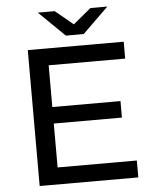

<svg xmlns="http://www.w3.org/2000/svg" viewBox="-59 -936 788 985"><g transform="rotate(-5 335.0 -443.5)"><path d="M105 0V-700H599V-613H205V-398H556V-313H205V-87H613V0ZM306 -757 173 -887H260L352 -811L444 -887H531L398 -757Z"/></g></svg>

Font: Montserrat Medium
Style: Regular
Weight: 500
Designer: Julieta Ulanovsky
Foundry: Julieta Ulanovsky
Version: Version 9.000; ttfautohint (v1.8.4.7-5d5b)